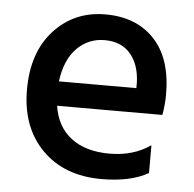

<svg xmlns="http://www.w3.org/2000/svg" viewBox="-43 -557 611 605"><g transform="rotate(5 262.5 -254.0)"><path d="M139 -290H384V-308Q382 -365 353 -398.5Q324 -432 272 -432Q220 -432 184 -395.5Q148 -359 139 -290ZM299 5Q181 5 111 -66Q41 -137 41 -255.5Q41 -374 105 -443.5Q169 -513 267 -513Q365 -513 422 -452.5Q479 -392 479 -278Q479 -247 473 -213H140Q150 -147 196 -112Q242 -77 317.5 -77Q393 -77 447 -115V-27Q391 5 299 5Z"/></g></svg>

Font: Hind Guntur Medium
Style: Regular
Weight: 500
Designer: Manushi Parikh, Hitesh Malaviya
Foundry: Indian Type Foundry
Version: Version 1.000;PS 1.0;hotconv 1.0.86;makeotf.lib2.5.63406; tt